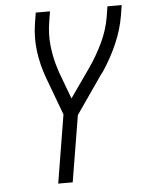

<svg xmlns="http://www.w3.org/2000/svg" viewBox="-53 -777 605 819"><g transform="rotate(-5 250.0 -367.5)"><path d="M163 0 211 -292 150 -456Q130 -510 122 -569.5Q114 -629 124 -691L131 -735H192L185 -691Q176 -637 182 -585Q188 -533 204 -485V-484Q205 -482 206 -479.5Q207 -477 207 -475L251 -357L338 -481Q372 -530 397 -583Q422 -636 431 -691L438 -735H499L492 -691Q482 -631 456.5 -572.5Q431 -514 395 -460Q392 -457 391 -454.5Q390 -452 387 -450L272 -284L225 0Z"/></g></svg>

Font: Iosevka Term Curly Lt Obl
Style: Regular
Weight: 300
Italic angle: -9°
Designer: Belleve Invis
Foundry: Belleve Invis
Version: Version 32.3.0